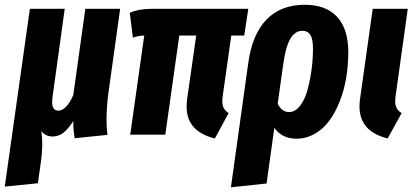

<svg xmlns="http://www.w3.org/2000/svg" viewBox="-46 -568 1747 810"><path d="M412.1 -181.2Q397.9 -78.1 407.2 1L269 15.1Q262.2 -27.8 263.2 -57.1Q241.2 -23.4 221.2 -7.8Q201.2 7.8 175.8 7.8Q146 7.8 127.9 -15.1Q137.2 39.1 127 111.8L113.8 205.1L-25.9 219.2L80.1 -530.8H227.1L175.8 -160.2Q171.4 -127.4 178 -114.3Q184.6 -101.1 200.2 -101.1Q215.8 -101.1 231.9 -116.9Q248 -132.8 263.2 -167L314 -530.8H460.9Z M929.7 -418 893.6 -163.1Q889.6 -134.3 895 -118.7Q900.4 -103 918.5 -90.8L860.4 16.1Q793.9 0 763.9 -40.8Q733.9 -81.5 743.7 -151.9L781.7 -418H710.4L651.4 0H503.4L562.5 -418Q538.6 -418 514.6 -409.2L501.5 -514.2Q539.6 -530.8 594.7 -530.8H1001.5L984.4 -418Z M1240.2 -547.9Q1328.6 -547.9 1376 -497.1Q1423.3 -446.3 1423.3 -348.1Q1423.3 -293 1414.6 -240.2Q1405.8 -187.5 1387.5 -140.9Q1369.1 -94.2 1343.5 -59.1Q1317.9 -23.9 1281.7 -3.4Q1245.6 17.1 1203.6 17.1Q1144 17.1 1111.3 -28.8L1078.6 206.1L928.2 222.2L1001.5 -303.2Q1018.1 -423.3 1078.4 -485.6Q1138.7 -547.9 1240.2 -547.9ZM1173.3 -95.2Q1199.7 -95.2 1220.2 -122.1Q1240.7 -148.9 1252 -191.2Q1263.2 -233.4 1268.8 -277.3Q1274.4 -321.3 1274.4 -362.8Q1274.4 -403.3 1263.4 -420.7Q1252.4 -438 1229.5 -438Q1198.2 -438 1178.5 -403.8Q1158.7 -369.6 1148.4 -293.9L1125.5 -129.9Q1143.1 -95.2 1173.3 -95.2Z M1674.3 -530.8 1623 -163.1Q1619.1 -134.3 1624.5 -118.4Q1629.9 -102.5 1648.4 -90.8L1589.4 16.1Q1453.1 -17.6 1473.1 -151.9L1526.4 -530.8Z"/></svg>

Font: Fira Sans Compressed
Style: Bold Italic
Weight: 700
Width: 3
Italic angle: -8°
Designer: Carrois Corporate & Edenspiekermann AG
Foundry: Carrois Corporate GbR & Edenspiekermann AG
Version: Version 4.203;PS 004.203;hotconv 1.0.88;makeotf.lib2.5.64775